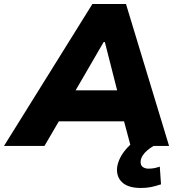

<svg xmlns="http://www.w3.org/2000/svg" viewBox="-63 -725 898 954"><path d="M-43 0 396 -705H563L777 0H586L535 -191L596 -122H186L269 -190L158 0ZM452 -516 290 -237 271 -276H561L529 -237L458 -516ZM637 209Q574 209 544 181Q514 153 519 106Q526 60 562.5 17Q599 -26 652 -49L700 0Q683 10 669 22Q655 34 646.5 47Q638 60 636 74Q634 95 645.5 104Q657 113 675 113Q690 113 703 110.5Q716 108 731 103L737 191Q709 200 687 204.5Q665 209 637 209Z"/></svg>

Font: Nunito Sans 7pt Black
Style: Italic
Weight: 900
Italic angle: -9°
Version: Version 3.101;gftools[0.9.27]